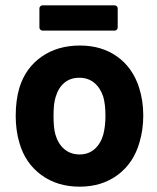

<svg xmlns="http://www.w3.org/2000/svg" viewBox="-20 -693 589 721"><path d="M53 -156Q39 -203 39 -258Q39 -317 53 -364Q76 -438 136 -480Q196 -522 280 -522Q362 -522 420 -480.5Q478 -439 502 -365Q518 -315 518 -260Q518 -206 504 -159Q482 -81 422.5 -36.5Q363 8 279 8Q195 8 135 -36Q75 -80 53 -156ZM368 -188Q376 -220 376 -258Q376 -300 368 -329Q357 -363 334 -382Q311 -401 278 -401Q244 -401 221.5 -382Q199 -363 189 -329Q181 -305 181 -258Q181 -213 188 -188Q198 -153 221.5 -133Q245 -113 279 -113Q312 -113 335 -133Q358 -153 368 -188ZM128 -590V-661Q128 -666 131.5 -669.5Q135 -673 140 -673H410Q415 -673 418.5 -669.5Q422 -666 422 -661V-590Q422 -585 418.5 -581.5Q415 -578 410 -578H140Q135 -578 131.5 -581.5Q128 -585 128 -590Z"/></svg>

Font: Amber EN
Style: Bold
Weight: 700
Designer: Jeremy Tribby
Foundry: Tribby Type
Version: Version 1.408 November 24, 2021